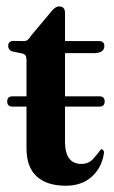

<svg xmlns="http://www.w3.org/2000/svg" viewBox="-20 -566 356 598"><path d="M2.5 -250Q2.5 -266 18.5 -266H62.5V-378.5Q62.5 -388.5 59.8 -392.8Q57 -397 51 -399L17.5 -406Q5.5 -411 5.5 -423Q5.5 -438 22 -438.5L55.5 -438Q67 -438 76.5 -454.5L138 -528Q143.5 -535.5 150.5 -540.8Q157.5 -546 164 -546Q182.5 -546 182.5 -525.5V-438H288Q305 -438 305 -423Q305 -400 270 -400.5H182.5V-266H290Q306 -266 306 -250Q306 -234 290 -234H182.5V-125Q182.5 -55.5 233.5 -55.5Q256 -55.5 270 -71Q284 -86.5 294 -100.5Q298.5 -102 301.5 -98.2Q304.5 -94.5 303.5 -87Q296 -42 264.8 -14.8Q233.5 12.5 185 12.5Q126.5 12.5 94.5 -16.2Q62.5 -45 62.5 -105V-234H18.5Q2.5 -234 2.5 -250Z"/></svg>

Font: Fraunces 144pt Soft SemiBold
Style: Regular
Weight: 600
Version: Version 1.000;[b76b70a41]